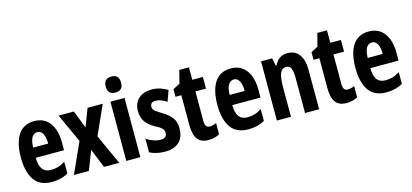

<svg xmlns="http://www.w3.org/2000/svg" viewBox="-64 -1232 3675 1713"><g transform="rotate(-15 1773.5 -376.0)"><path d="M234 -556Q326 -556 375.5 -489Q425 -422 425 -309V-236H164Q165 -164 190.5 -130Q216 -96 268 -96Q303 -96 334 -105Q365 -114 400 -136V-28Q336 10 250 10Q137 10 86.5 -65Q36 -140 36 -270Q36 -408 86 -482Q136 -556 234 -556ZM237 -454Q205 -454 186 -425Q167 -396 165 -330H304Q304 -388 286.5 -421Q269 -454 237 -454Z M580 -280 458 -547H599L663 -383L726 -547H866L745 -278L872 0H731L660 -176L591 0H453Z M1002 -762Q1073 -762 1073 -687Q1073 -614 1002 -614Q931 -614 931 -687Q931 -762 1002 -762ZM1067 -547V0H937V-547Z M1471 -160Q1471 -77 1425 -33.5Q1379 10 1296 10Q1215 10 1153 -21V-147Q1179 -129 1214 -116Q1249 -103 1284 -103Q1341 -103 1341 -153Q1341 -173 1326.5 -190.5Q1312 -208 1259 -235Q1208 -263 1180 -303Q1152 -343 1152 -402Q1152 -474 1197 -515.5Q1242 -557 1320 -557Q1360 -557 1395.5 -546Q1431 -535 1465 -514L1429 -414Q1406 -430 1380 -440.5Q1354 -451 1327 -451Q1278 -451 1278 -408Q1278 -394 1284 -383.5Q1290 -373 1307 -361Q1324 -349 1358 -328Q1408 -299 1439.5 -261Q1471 -223 1471 -160Z M1737 -104Q1765 -104 1798 -119V-15Q1753 10 1696 10Q1626 10 1594.5 -32.5Q1563 -75 1563 -163V-439H1509V-509L1573 -543L1604 -662H1693V-547H1791V-439H1693V-168Q1693 -136 1703 -120Q1713 -104 1737 -104Z M2049 -556Q2141 -556 2190.5 -489Q2240 -422 2240 -309V-236H1979Q1980 -164 2005.5 -130Q2031 -96 2083 -96Q2118 -96 2149 -105Q2180 -114 2215 -136V-28Q2151 10 2065 10Q1952 10 1901.5 -65Q1851 -140 1851 -270Q1851 -408 1901 -482Q1951 -556 2049 -556ZM2052 -454Q2020 -454 2001 -425Q1982 -396 1980 -330H2119Q2119 -388 2101.5 -421Q2084 -454 2052 -454Z M2574 -557Q2643 -557 2680.5 -507Q2718 -457 2718 -362V0H2588V-324Q2588 -382 2576 -411.5Q2564 -441 2532 -441Q2491 -441 2474.5 -401Q2458 -361 2458 -263V0H2328V-547H2431L2445 -477H2453Q2490 -557 2574 -557Z M3012 -104Q3040 -104 3073 -119V-15Q3028 10 2971 10Q2901 10 2869.5 -32.5Q2838 -75 2838 -163V-439H2784V-509L2848 -543L2879 -662H2968V-547H3066V-439H2968V-168Q2968 -136 2978 -120Q2988 -104 3012 -104Z M3324 -556Q3416 -556 3465.5 -489Q3515 -422 3515 -309V-236H3254Q3255 -164 3280.5 -130Q3306 -96 3358 -96Q3393 -96 3424 -105Q3455 -114 3490 -136V-28Q3426 10 3340 10Q3227 10 3176.5 -65Q3126 -140 3126 -270Q3126 -408 3176 -482Q3226 -556 3324 -556ZM3327 -454Q3295 -454 3276 -425Q3257 -396 3255 -330H3394Q3394 -388 3376.5 -421Q3359 -454 3327 -454Z"/></g></svg>

Font: Noto Sans Myanmar ExtraCondensed
Style: Bold
Weight: 700
Width: 2
Designer: Monotype Design Team
Foundry: Monotype Imaging Inc.
Version: Version 2.107; ttfautohint (v1.8.4.7-5d5b)